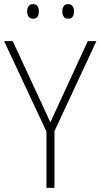

<svg xmlns="http://www.w3.org/2000/svg" viewBox="-20 -914 489 934"><path d="M225 -319 407 -714H449L245 -276V0H206V-274L0 -714H42ZM112 -858Q112 -873 119 -883.5Q126 -894 140 -894Q156 -894 162.5 -884Q169 -874 169 -858Q169 -842 162.5 -832.5Q156 -823 140 -823Q126 -823 119 -833Q112 -843 112 -858ZM283 -859Q283 -874 290 -884Q297 -894 311 -894Q326 -894 333 -884Q340 -874 340 -859Q340 -843 333.5 -833Q327 -823 311 -823Q297 -823 290 -833Q283 -843 283 -859Z"/></svg>

Font: Noto Sans Ethiopic SemiCondensed ExtraLight
Style: Regular
Weight: 200
Width: 4
Designer: Monotype Design Team
Foundry: Monotype Imaging Inc.
Version: Version 2.102; ttfautohint (v1.8.4.7-5d5b)